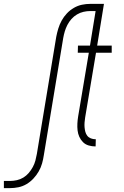

<svg xmlns="http://www.w3.org/2000/svg" viewBox="-117 -755 637 990"><path d="M-97 215V178H-65Q-48 178 -30 174Q-12 170 3.5 160.5Q19 151 31 137Q43 123 52 106.5Q61 90 65.5 73Q70 56 73 39L173 -565Q177 -586 183.5 -607.5Q190 -629 201 -649Q212 -669 228 -686Q244 -703 264 -714.5Q284 -726 305.5 -730.5Q327 -735 348 -735H410L404 -698H348Q331 -698 313.5 -694Q296 -690 280 -680.5Q264 -671 251.5 -657Q239 -643 230.5 -626.5Q222 -610 217 -593Q212 -576 209 -559L109 45Q106 66 100 87.5Q94 109 82.5 129Q71 149 55 166Q39 183 19.5 194.5Q0 206 -22 210.5Q-44 215 -66 215ZM375 0Q357 0 340 -5Q323 -10 311 -22Q299 -34 292 -49.5Q285 -65 283 -82.5Q281 -100 282 -118.5Q283 -137 286 -155L341 -483H284L285 -520H347L382 -735H419L384 -520H459V-483H378L322 -149Q320 -136 319 -123.5Q318 -111 319 -99Q320 -87 323 -75.5Q326 -64 333 -55Q340 -46 351.5 -41.5Q363 -37 376 -37H377L376 0Z"/></svg>

Font: Iosevka Curly Slab Extralight
Style: Italic
Weight: 200
Italic angle: -9°
Monospace: yes
Designer: Belleve Invis
Foundry: Belleve Invis
Version: Version 22.1.2; ttfautohint (v1.8.4)